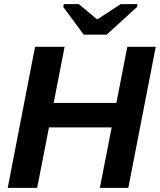

<svg xmlns="http://www.w3.org/2000/svg" viewBox="-20 -916 779 936"><path d="M466.8 0 524.4 -294.9H218.8L161.1 0H17.6L150.9 -688H294.9L241.7 -414.1H547.4L600.6 -688H739.3L605.5 0ZM500 -747.1H388.2L288.6 -881.8L291 -896H364.3L453.1 -821.8H455.1L568.4 -896H650.9L647.9 -881.8Z"/></svg>

Font: Liberation Sans
Style: Bold Italic
Weight: 700
Italic angle: -12°
Designer: Steve Matteson
Foundry: Ascender Corporation
Version: Version 2.1.5